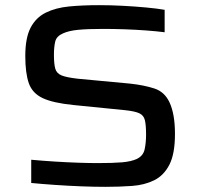

<svg xmlns="http://www.w3.org/2000/svg" viewBox="-20 -716 775 744"><path d="M389 8Q345 8 294 6Q243 4 192.5 0.5Q142 -3 101 -7V-97Q144 -93 191.5 -90Q239 -87 283 -85.5Q327 -84 358 -84Q418 -84 453 -87Q488 -90 510 -100Q535 -112 540.5 -137.5Q546 -163 546 -194Q546 -231 541.5 -250Q537 -269 520 -277Q503 -285 465 -289L265 -309Q185 -317 145 -336Q105 -355 91.5 -394Q78 -433 78 -499Q78 -569 98.5 -608.5Q119 -648 157.5 -667Q196 -686 248 -691Q300 -696 364 -696Q409 -696 456.5 -693.5Q504 -691 546.5 -687Q589 -683 618 -678V-591Q587 -595 546.5 -598Q506 -601 462.5 -602.5Q419 -604 381 -604Q320 -604 283.5 -600.5Q247 -597 225 -587Q199 -576 194 -555Q189 -534 189 -504Q189 -469 194 -450.5Q199 -432 218 -424Q237 -416 281 -411L484 -392Q539 -386 578.5 -373Q618 -360 637 -319Q658 -274 658 -197Q658 -120 636.5 -78Q615 -36 577.5 -17.5Q540 1 491.5 4.5Q443 8 389 8Z"/></svg>

Font: Saira Expanded Medium
Style: Regular
Weight: 500
Width: 7
Designer: Hector Gatti with collaboration of the Omnibus-Type team
Foundry: Omnibus-Type
Version: Version 1.100; ttfautohint (v1.8.3)